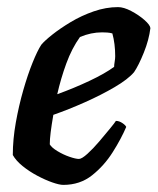

<svg xmlns="http://www.w3.org/2000/svg" viewBox="-20 -520 443 540"><path d="M158 0Q147 0 127 -7Q107 -14 84.5 -26Q62 -38 43.5 -53Q25 -68 16 -84Q16 -128 24.5 -175.5Q33 -223 45.5 -266.5Q58 -310 71.5 -343.5Q85 -377 96 -394Q105 -405 127 -422.5Q149 -440 179 -458Q209 -476 243.5 -488Q278 -500 312 -500Q328 -500 349 -489Q370 -478 386 -464Q402 -450 403 -441Q399 -408 384.5 -372Q370 -336 357 -317Q340 -297 302.5 -275Q265 -253 219 -232.5Q173 -212 130 -197Q125 -168 122.5 -148Q120 -128 120 -114Q125 -105 141.5 -95Q158 -85 175.5 -79Q193 -73 202 -73Q210 -73 226 -87.5Q242 -102 259 -122Q276 -142 289.5 -158.5Q303 -175 306 -180Q315 -180 324 -174Q333 -168 335 -163Q321 -130 297 -92Q273 -54 239 -27Q205 0 158 0ZM141 -255Q188 -272 231.5 -292.5Q275 -313 301 -332Q301 -338 302.5 -346.5Q304 -355 304 -362Q304 -397 296 -426Q289 -428 281.5 -428.5Q274 -429 267 -429Q236 -429 205 -416Q182 -384 166.5 -341.5Q151 -299 141 -255Z"/></svg>

Font: Texturina 72pt 72pt Regular
Style: Bold Italic
Weight: 700
Italic angle: -11°
Designer: Guillermo Torres Carreño
Foundry: Omnibus-Type
Version: Version 1.002; ttfautohint (v1.8.3)